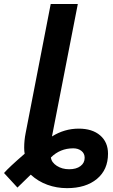

<svg xmlns="http://www.w3.org/2000/svg" viewBox="-99 -745 571 972"><path d="M164.1 -54.2Q227.1 -93.8 299.8 -93.8Q368.2 -93.8 408 -59.6Q447.8 -25.4 447.8 33.2Q447.8 114.3 391.6 160.9Q335.4 207.5 240.2 207.5Q188 207.5 140.9 190.4Q93.8 173.3 56.6 139.2L-10.7 204.6L-78.6 130.9Q-54.7 103 25.9 33.2Q23.4 21 23.4 2.9Q23.4 -34.7 30.8 -71.3L157.7 -724.6H294.9ZM251 111.8Q287.1 111.8 308.3 95.9Q329.6 80.1 329.6 53.7Q329.6 31.7 313 18.8Q296.4 5.9 272 5.9Q205.1 5.9 158.7 52.2Q161.6 77.1 188.5 94.5Q215.3 111.8 251 111.8Z"/></svg>

Font: Liberation Sans
Style: Bold Italic
Weight: 700
Italic angle: -12°
Designer: Steve Matteson
Foundry: Ascender Corporation
Version: Version 2.1.5